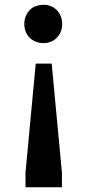

<svg xmlns="http://www.w3.org/2000/svg" viewBox="-20 -536 373 806"><path d="M162 -355Q147 -355 132 -360.5Q117 -366 106 -376Q82 -400 82 -435Q82 -470 106 -495Q117 -506 132 -511Q147 -516 162 -516Q195 -516 217 -495Q241 -470 241 -435Q241 -400 217 -376Q195 -355 162 -355ZM87 250V189L130 -269H197L240 189V250Z"/></svg>

Font: Arsenal SC
Style: Bold
Weight: 700
Designer: Andrij Shevchenko
Foundry: Stairsfor
Version: Version 2.001; ttfautohint (v1.8.4.7-5d5b)